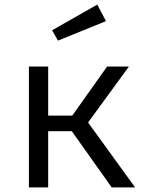

<svg xmlns="http://www.w3.org/2000/svg" viewBox="-20 -817 640 837"><path d="M106 -527H190V-313H295L447 -527H542L364 -283L569 0H467L293 -245H190V0H106ZM442 -725 233 -640 207 -685 404 -797Z"/></svg>

Font: Fira Mono
Style: Regular
Weight: 400
Designer: Carrois Corporate & Edenspiekermann AG
Foundry: Carrois Corporate GbR & Edenspiekermann AG
Version: Version 3.206